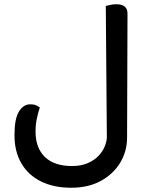

<svg xmlns="http://www.w3.org/2000/svg" viewBox="-20 -694 698 902"><path d="M577 -48Q577 17 544.5 70.5Q512 124 453.5 156Q395 188 314 188Q233 188 173 158.5Q113 129 80.5 73.5Q48 18 48 -59Q48 -136 69 -170Q90 -204 122 -204Q139 -204 149 -199.5Q159 -195 167 -189Q158 -161 152.5 -134Q147 -107 147 -76Q147 1 191 43.5Q235 86 318 86Q361 86 392 72.5Q423 59 442.5 38.5Q462 18 471.5 -5Q481 -28 482 -47L477 -666Q484 -668 498 -671Q512 -674 527 -674Q579 -674 579 -630Z"/></svg>

Font: Baloo Bhaijaan 2 Medium
Style: Regular
Weight: 500
Designer: Sanskriti Dholi, Noopur Datye and Ek Type
Foundry: Ek Type
Version: Version 1.701